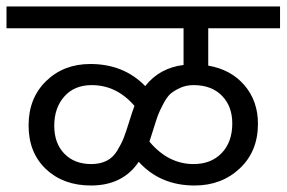

<svg xmlns="http://www.w3.org/2000/svg" viewBox="-42 -662 882 591"><path d="M673 -282Q673 -335 641 -367.5Q609 -400 554 -400Q531 -400 512.5 -391.5Q494 -383 483 -373.5Q472 -364 460.5 -342Q449 -320 444.5 -308Q440 -296 430.5 -265.5Q421 -235 418 -226Q476 -157 554 -157Q608 -157 640.5 -191Q673 -225 673 -282ZM239 -157Q266 -157 286 -167Q306 -177 319 -198.5Q332 -220 339 -238Q346 -256 356 -288.5Q366 -321 372 -336Q317 -400 240 -400Q187 -400 156 -365Q125 -330 125 -275Q125 -221 156 -189Q187 -157 239 -157ZM820 -575H599V-460Q669 -448 710.5 -399.5Q752 -351 752 -281Q752 -196 696 -143.5Q640 -91 557 -91Q451 -91 385 -164Q336 -91 238 -91Q153 -91 99.5 -141.5Q46 -192 46 -276Q46 -360 100 -412.5Q154 -465 236 -465Q339 -465 405 -397Q449 -453 523 -462V-575H-22V-642H820Z"/></svg>

Font: Hind Regular
Style: Regular
Weight: 400
Designer: Manushi Parikh, Satya Rajpurohit
Foundry: Indian Type Foundry
Version: Version 1.201;PS 1.0;hotconv 1.0.78;makeotf.lib2.5.61930; tt